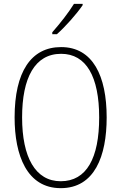

<svg xmlns="http://www.w3.org/2000/svg" viewBox="-20 -969 631 999"><path d="M410 -942V-949H365C335 -901 295 -850 252 -801V-791H276C319 -829 378 -895 410 -942ZM535 -358C535 -574 463 -724 298 -724C141 -724 56 -594 56 -358C56 -161 120 10 296 10C472 10 535 -156 535 -358ZM95 -358C95 -564 161 -689 298 -689C429 -689 496 -570 496 -358C496 -147 431 -26 296 -26C164 -26 95 -151 95 -358Z"/></svg>

Font: Noto Sans Sinhala UI Condensed ExtraLight
Style: Regular
Weight: 200
Width: 3
Designer: Jelle Bosma - Monotype Design Team
Foundry: Monotype Imaging Inc.
Version: Version 2.006